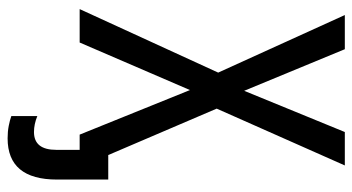

<svg xmlns="http://www.w3.org/2000/svg" viewBox="-236 -518 948 517"><g transform="rotate(90 238.5 -260.0)"><path d="M353 194Q335 194 319.5 191Q304 188 293 184V114Q315 123 336 123Q384 123 384 63V0H343L223 -297L95 0H5L176 -373L21 -714H113L225 -443L336 -714H426L273 -369L398 -77H464V61Q464 194 353 194Z"/></g></svg>

Font: Avrile Sans Condensed
Style: Regular
Weight: 400
Width: 3
Designer: Monotype Design Team
Foundry: Monotype Imaging Inc.
Version: Version 2.001;September 10, 2019;FontCreator 11.5.0.2425 64-